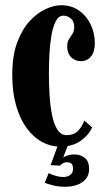

<svg xmlns="http://www.w3.org/2000/svg" viewBox="-20 -551 403 736"><path d="M209.5 11Q174 11 141.2 -6.8Q108.5 -24.5 82.8 -59.2Q57 -94 42 -145.2Q27 -196.5 27 -264Q27 -338 46.2 -389Q65.5 -440 94.8 -471.2Q124 -502.5 156.2 -516.8Q188.5 -531 214 -531Q254 -531 283 -510.5Q312 -490 327.8 -456.8Q343.5 -423.5 343.5 -385.5Q343.5 -352.5 328.8 -334.5Q314 -316.5 291 -316.5Q267.5 -316.5 252.5 -331.8Q237.5 -347 237.5 -373.5Q237.5 -390 244.2 -400.5Q251 -411 257.8 -421.2Q264.5 -431.5 264.5 -447Q264.5 -469.5 251.5 -480.2Q238.5 -491 223 -491Q204.5 -491 193.5 -469Q182.5 -447 176.8 -412.8Q171 -378.5 169.2 -339.8Q167.5 -301 167.5 -268Q167.5 -227.5 170 -186Q172.5 -144.5 179.5 -110Q186.5 -75.5 200 -54.2Q213.5 -33 235 -33Q264.5 -33 280.2 -50.5Q296 -68 303 -89L333 -63Q321.5 -34.5 290.2 -11.8Q259 11 209.5 11ZM228.5 165Q204.5 165 181.8 159.2Q159 153.5 151.5 149.5L166.5 112.5Q172 116 189.5 121.8Q207 127.5 223.5 127.5Q239 127.5 249.5 119.2Q260 111 260 97Q260 81.5 253.8 76.2Q247.5 71 237.5 71Q229.5 71 222.5 74Q215.5 77 210.5 84L174 82L204 0H242.5L222 53.5Q224 50.5 236.5 45.8Q249 41 266.5 41Q286.5 41 304 53.5Q321.5 66 321.5 97.5Q321.5 119 309.8 134Q298 149 277.2 157Q256.5 165 228.5 165Z"/></svg>

Font: Imbue Thin 10pt ExtraBold
Style: Regular
Weight: 800
Version: Version 1.102